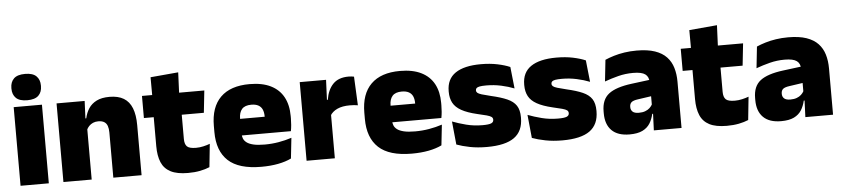

<svg xmlns="http://www.w3.org/2000/svg" viewBox="-43 -939 5260 1198"><g transform="rotate(-5 2587.5 -340.0)"><path d="M46 0V-492.5H223V0ZM134.5 -528Q86 -528 64 -549.8Q42 -571.5 42 -608.5V-612.5Q42 -649.5 64 -671.2Q86 -693 134.5 -693Q182.5 -693 204.8 -671.2Q227 -649.5 227 -612.5V-608.5Q227 -571 204.8 -549.5Q182.5 -528 134.5 -528Z M627 0V-283Q627 -306.5 621.2 -323.5Q615.5 -340.5 601.5 -349.5Q587.5 -358.5 563.5 -358.5Q545 -358.5 530.5 -352Q516 -345.5 505.8 -334.8Q495.5 -324 489.5 -310.5L462.5 -383.5H491Q498.5 -418 516.2 -445.2Q534 -472.5 565.8 -488.5Q597.5 -504.5 647 -504.5Q701 -504.5 735.8 -483.5Q770.5 -462.5 787.2 -420.2Q804 -378 804 -313.5V0ZM314.5 0V-492.5H490.5L485 -366L491.5 -348V0Z M1094.5 11.5Q1026 11.5 985.8 -9.2Q945.5 -30 928.2 -71Q911 -112 911 -172V-436H1086.5V-202Q1086.5 -170 1101 -155.2Q1115.5 -140.5 1158 -140.5Q1181 -140.5 1203.8 -145.8Q1226.5 -151 1245 -158L1230 -13Q1204 -2 1170 4.8Q1136 11.5 1094.5 11.5ZM849.5 -354V-492.5H1240L1225 -354ZM913.5 -480.5 913 -604 1087.5 -619.5 1081.5 -480.5Z M1554 13Q1412.5 13 1346.2 -48.5Q1280 -110 1280 -228.5V-267Q1280 -384.5 1342.2 -446Q1404.5 -507.5 1524 -507.5Q1603.5 -507.5 1656.5 -481.2Q1709.5 -455 1736.2 -405.8Q1763 -356.5 1763 -287V-271.5Q1763 -251.5 1761.2 -230.8Q1759.5 -210 1756 -192.5H1597.5Q1599.5 -223 1600.2 -250Q1601 -277 1601 -298.5Q1601 -324.5 1593 -342.2Q1585 -360 1568 -369.2Q1551 -378.5 1524 -378.5Q1483.5 -378.5 1465.2 -357.5Q1447 -336.5 1447 -298V-253.5L1448 -234.5V-203.5Q1448 -188 1453.5 -173.5Q1459 -159 1473.8 -147.8Q1488.5 -136.5 1515.8 -130Q1543 -123.5 1586.5 -123.5Q1631 -123.5 1673.5 -130.8Q1716 -138 1755.5 -151L1741.5 -22.5Q1707 -5.5 1659.2 3.8Q1611.5 13 1554 13ZM1373.5 -192.5V-296.5H1720.5V-192.5Z M2012 -267.5 1961 -367.5H2002.5Q2012.5 -430 2046.5 -465.2Q2080.5 -500.5 2144 -500.5Q2153.5 -500.5 2161.8 -499.5Q2170 -498.5 2178 -497L2186.5 -317Q2176.5 -319 2162.8 -320Q2149 -321 2136 -321Q2089 -321 2058 -306.8Q2027 -292.5 2012 -267.5ZM1837.5 0V-492.5H2002.5L1995.5 -329.5H2014.5V0Z M2496.5 13Q2355 13 2288.8 -48.5Q2222.5 -110 2222.5 -228.5V-267Q2222.5 -384.5 2284.8 -446Q2347 -507.5 2466.5 -507.5Q2546 -507.5 2599 -481.2Q2652 -455 2678.8 -405.8Q2705.5 -356.5 2705.5 -287V-271.5Q2705.5 -251.5 2703.8 -230.8Q2702 -210 2698.5 -192.5H2540Q2542 -223 2542.8 -250Q2543.5 -277 2543.5 -298.5Q2543.5 -324.5 2535.5 -342.2Q2527.5 -360 2510.5 -369.2Q2493.5 -378.5 2466.5 -378.5Q2426 -378.5 2407.8 -357.5Q2389.5 -336.5 2389.5 -298V-253.5L2390.5 -234.5V-203.5Q2390.5 -188 2396 -173.5Q2401.5 -159 2416.2 -147.8Q2431 -136.5 2458.2 -130Q2485.5 -123.5 2529 -123.5Q2573.5 -123.5 2616 -130.8Q2658.5 -138 2698 -151L2684 -22.5Q2649.5 -5.5 2601.8 3.8Q2554 13 2496.5 13ZM2316 -192.5V-296.5H2663V-192.5Z M2966.5 12.5Q2908 12.5 2860 3Q2812 -6.5 2777 -19.5L2762.5 -165Q2801.5 -150 2849.2 -137.8Q2897 -125.5 2951 -125.5Q2990.5 -125.5 3005.2 -132Q3020 -138.5 3020 -153V-154Q3020 -165 3011.5 -171.5Q3003 -178 2981.8 -183.8Q2960.5 -189.5 2923 -198Q2861.5 -212.5 2825.5 -232.8Q2789.5 -253 2774 -282Q2758.5 -311 2758.5 -351V-355Q2758.5 -431 2813.2 -468.2Q2868 -505.5 2973 -505.5Q3029.5 -505.5 3076.2 -495.8Q3123 -486 3155 -472L3169.5 -336.5Q3133 -351 3088 -360.8Q3043 -370.5 2996 -370.5Q2969 -370.5 2954.2 -367.8Q2939.5 -365 2934 -359.5Q2928.5 -354 2928.5 -346V-345Q2928.5 -336 2935.5 -329.8Q2942.5 -323.5 2962 -317.5Q2981.5 -311.5 3019 -302.5Q3080.5 -288.5 3119 -271.5Q3157.5 -254.5 3175.5 -227.2Q3193.5 -200 3193.5 -153.5V-150.5Q3193.5 -67.5 3138 -27.5Q3082.5 12.5 2966.5 12.5Z M3439.5 12.5Q3381 12.5 3333 3Q3285 -6.5 3250 -19.5L3235.5 -165Q3274.5 -150 3322.2 -137.8Q3370 -125.5 3424 -125.5Q3463.5 -125.5 3478.2 -132Q3493 -138.5 3493 -153V-154Q3493 -165 3484.5 -171.5Q3476 -178 3454.8 -183.8Q3433.5 -189.5 3396 -198Q3334.5 -212.5 3298.5 -232.8Q3262.5 -253 3247 -282Q3231.5 -311 3231.5 -351V-355Q3231.5 -431 3286.2 -468.2Q3341 -505.5 3446 -505.5Q3502.5 -505.5 3549.2 -495.8Q3596 -486 3628 -472L3642.5 -336.5Q3606 -351 3561 -360.8Q3516 -370.5 3469 -370.5Q3442 -370.5 3427.2 -367.8Q3412.5 -365 3407 -359.5Q3401.5 -354 3401.5 -346V-345Q3401.5 -336 3408.5 -329.8Q3415.5 -323.5 3435 -317.5Q3454.5 -311.5 3492 -302.5Q3553.5 -288.5 3592 -271.5Q3630.5 -254.5 3648.5 -227.2Q3666.5 -200 3666.5 -153.5V-150.5Q3666.5 -67.5 3611 -27.5Q3555.5 12.5 3439.5 12.5Z M4012.5 0 4017.5 -126 4014 -130.5V-283.5L4012.5 -301.5Q4012.5 -336 3990.2 -352.2Q3968 -368.5 3914.5 -368.5Q3866 -368.5 3821.2 -357Q3776.5 -345.5 3735.5 -330.5L3750 -465Q3775 -476 3805.5 -485.2Q3836 -494.5 3872 -500Q3908 -505.5 3948.5 -505.5Q4017 -505.5 4062.8 -489.8Q4108.5 -474 4135.5 -445.2Q4162.5 -416.5 4174.2 -377Q4186 -337.5 4186 -290V0ZM3860 12Q3786 12 3748.2 -25.8Q3710.5 -63.5 3710.5 -133V-145.5Q3710.5 -219.5 3755.8 -254.5Q3801 -289.5 3900.5 -302L4026 -318L4036.5 -217L3930 -201.5Q3901 -197.5 3889.8 -187.8Q3878.5 -178 3878.5 -159V-157Q3878.5 -139.5 3890.2 -128.5Q3902 -117.5 3929.5 -117.5Q3952.5 -117.5 3969.2 -123.8Q3986 -130 3997.2 -140.5Q4008.5 -151 4015 -163.5L4040 -103.5H4011.5Q4004 -70 3987.8 -44Q3971.5 -18 3941 -3Q3910.5 12 3860 12Z M4469 11.5Q4400.5 11.5 4360.2 -9.2Q4320 -30 4302.8 -71Q4285.5 -112 4285.5 -172V-436H4461V-202Q4461 -170 4475.5 -155.2Q4490 -140.5 4532.5 -140.5Q4555.5 -140.5 4578.2 -145.8Q4601 -151 4619.5 -158L4604.5 -13Q4578.5 -2 4544.5 4.8Q4510.5 11.5 4469 11.5ZM4224 -354V-492.5H4614.5L4599.5 -354ZM4288 -480.5 4287.5 -604 4462 -619.5 4456 -480.5Z M4961.5 0 4966.5 -126 4963 -130.5V-283.5L4961.5 -301.5Q4961.5 -336 4939.2 -352.2Q4917 -368.5 4863.5 -368.5Q4815 -368.5 4770.2 -357Q4725.5 -345.5 4684.5 -330.5L4699 -465Q4724 -476 4754.5 -485.2Q4785 -494.5 4821 -500Q4857 -505.5 4897.5 -505.5Q4966 -505.5 5011.8 -489.8Q5057.5 -474 5084.5 -445.2Q5111.5 -416.5 5123.2 -377Q5135 -337.5 5135 -290V0ZM4809 12Q4735 12 4697.2 -25.8Q4659.5 -63.5 4659.5 -133V-145.5Q4659.5 -219.5 4704.8 -254.5Q4750 -289.5 4849.5 -302L4975 -318L4985.5 -217L4879 -201.5Q4850 -197.5 4838.8 -187.8Q4827.5 -178 4827.5 -159V-157Q4827.5 -139.5 4839.2 -128.5Q4851 -117.5 4878.5 -117.5Q4901.5 -117.5 4918.2 -123.8Q4935 -130 4946.2 -140.5Q4957.5 -151 4964 -163.5L4989 -103.5H4960.5Q4953 -70 4936.8 -44Q4920.5 -18 4890 -3Q4859.5 12 4809 12Z"/></g></svg>

Font: Anek Bangla Medium ExtraBold
Style: Regular
Weight: 800
Version: Version 1.003